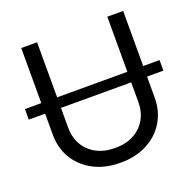

<svg xmlns="http://www.w3.org/2000/svg" viewBox="-132 -859 1006 1001"><g transform="rotate(-20 370.5 -358.5)"><path d="M744.1 -421.9V-363.3H-2.9V-421.9ZM565.4 -727.5H653.3V-247.1Q653.3 -172.4 618.4 -114Q583.5 -55.7 520 -22Q456.5 11.7 371.1 11.7Q285.6 11.7 221.9 -22Q158.2 -55.7 123 -114Q87.9 -172.4 87.9 -247.1V-727.5H175.8V-253.9Q175.8 -200.7 199.2 -159.2Q222.7 -117.7 266.6 -94Q310.5 -70.3 371.1 -70.3Q431.6 -70.3 475.1 -94Q518.6 -117.7 542 -159.2Q565.4 -200.7 565.4 -253.9Z"/></g></svg>

Font: GitLab Sans
Style: Regular
Weight: 400
Designer: Rasmus Andersson
Foundry: Modifications by GitLab B.V., manufactured by rsms
Version: Version 4.000;git-c8fb6b7